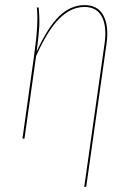

<svg xmlns="http://www.w3.org/2000/svg" viewBox="-20 -548 521 759"><path d="M313 190.9 393.6 -377Q402.8 -443.8 382.6 -482.2Q362.3 -520.5 314 -520.5Q260.3 -520.5 214.1 -474.1Q168 -427.7 122.6 -326.2L76.7 0H68.8L114.7 -327.6Q133.3 -458.5 125.5 -518.1L132.8 -518.6Q136.7 -478 135.3 -445.3Q133.8 -412.6 125 -344.2Q168.9 -440.4 214.1 -484.1Q259.3 -527.8 314.5 -527.8Q366.2 -527.8 388.4 -487.3Q410.6 -446.8 401.4 -377.4L320.8 190.4Z"/></svg>

Font: Fira Sans Compressed Eight
Style: Italic
Weight: 100
Width: 3
Italic angle: -8°
Designer: Carrois Corporate & Edenspiekermann AG
Foundry: Carrois Corporate GbR & Edenspiekermann AG
Version: Version 4.203;PS 004.203;hotconv 1.0.88;makeotf.lib2.5.64775